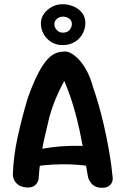

<svg xmlns="http://www.w3.org/2000/svg" viewBox="-20 -888 596 911"><path d="M101 1Q78 -2 65.5 -12Q53 -22 47.5 -33.5Q42 -45 41.5 -53Q41 -61 41 -61Q44 -147 63.5 -236.5Q83 -326 110 -417Q133 -483 154 -526Q175 -569 195.5 -595Q216 -621 237 -632Q258 -643 281 -643Q298 -646 317 -635.5Q336 -625 356 -603.5Q376 -582 393 -549.5Q410 -517 421 -476Q431 -448 445 -401Q459 -354 472.5 -295.5Q486 -237 497.5 -172Q509 -107 515 -42Q515 -42 514.5 -35Q514 -28 509.5 -19.5Q505 -11 494.5 -4Q484 3 464 3Q444 3 431 -4Q418 -11 411 -21Q404 -31 401 -38.5Q398 -46 398 -46Q384 -130 371 -201.5Q358 -273 344 -327Q330 -382 315.5 -424.5Q301 -467 285 -504Q272 -481 258.5 -452Q245 -423 233.5 -392Q222 -361 214 -331Q203 -285 194.5 -248.5Q186 -212 180 -179Q174 -146 170 -112Q166 -78 163 -38Q163 -38 161 -31Q159 -24 152.5 -15.5Q146 -7 134 -2Q122 3 101 1ZM120 -91 131 -172Q178 -183 224 -189Q270 -195 318.5 -196Q367 -197 419 -193L431 -96Q396 -102 355 -105.5Q314 -109 271.5 -108.5Q229 -108 190 -104Q151 -100 120 -91ZM277 -674Q247 -674 223.5 -688.5Q200 -703 187 -726.5Q174 -750 174 -776Q174 -802 188.5 -822.5Q203 -843 226.5 -855.5Q250 -868 277 -868Q304 -868 329 -857.5Q354 -847 369.5 -827Q385 -807 385 -779Q385 -753 372.5 -729Q360 -705 335.5 -689.5Q311 -674 277 -674ZM278 -733Q299 -733 310 -746Q321 -759 321 -774Q321 -791 308 -800Q295 -809 279 -809Q263 -809 250.5 -799Q238 -789 238 -773Q238 -758 249.5 -745.5Q261 -733 278 -733Z"/></svg>

Font: Sour Gummy Medium
Style: Regular
Weight: 500
Designer: Stefie Justprince
Foundry: Eifetstype
Version: Version 1.000